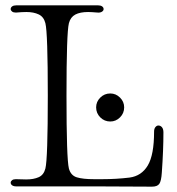

<svg xmlns="http://www.w3.org/2000/svg" viewBox="-20 -699 662 719"><path d="M343 -1H194H41Q31 -1 25.5 -5Q20 -9 20 -15Q20 -20 25 -24Q30 -28 39 -28L78 -27Q106 -27 125 -35.5Q144 -44 150 -68Q159 -104 159 -341Q159 -576 150 -612Q144 -636 125 -645Q106 -654 79 -654Q63 -654 41 -652H38Q30 -652 25 -656Q20 -660 20 -665Q20 -671 25.5 -675Q31 -679 41 -679H194H347Q357 -679 362.5 -675Q368 -671 368 -665Q368 -659 361.5 -655Q355 -651 345 -652Q321 -654 310 -654Q280 -654 262 -644.5Q244 -635 238 -612Q229 -576 229 -341Q229 -104 238 -68Q245 -42 267.5 -35Q290 -28 332 -28H363Q415 -28 465 -34Q510 -40 533.5 -79.5Q557 -119 557 -206Q557 -217 562 -223Q567 -229 573 -229Q581 -229 586.5 -222.5Q592 -216 592 -203Q592 -137 586 -53Q584 -21 576.5 -10.5Q569 0 549 0ZM340 -297Q340 -318 355.5 -333.5Q371 -349 393 -349Q414 -349 429.5 -333.5Q445 -318 445 -297Q445 -275 429.5 -259.5Q414 -244 393 -244Q371 -244 355.5 -259.5Q340 -275 340 -297Z"/></svg>

Font: Hina Mincho
Style: Regular
Weight: 400
Designer: satsuyako
Foundry: satsuyako
Version: Version 1.100